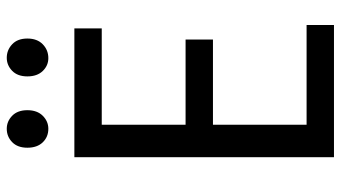

<svg xmlns="http://www.w3.org/2000/svg" viewBox="-240 -768 1008 568"><g transform="rotate(-90 264.0 -484.0)"><path d="M161 -81H474V0H83V-768H464V-687H161L179 -708V-422L161 -439H431V-358H161L179 -379V-60ZM167 -845Q143 -845 127 -861.5Q111 -878 111 -907Q111 -936 127.5 -952Q144 -968 167 -968Q189 -968 205.5 -952Q222 -936 222 -907Q222 -878 205.5 -861.5Q189 -845 167 -845ZM376 -845Q354 -845 338 -861.5Q322 -878 322 -907Q322 -936 338.5 -952Q355 -968 377 -968Q400 -968 417 -952Q434 -936 434 -907Q434 -878 417 -861.5Q400 -845 376 -845Z"/></g></svg>

Font: Yaldevi Medium
Style: Regular
Weight: 500
Designer: Sol Matas, Rajitha Manaperi, Kosala Senevirathne
Foundry: Mooniak
Version: Version 1.100